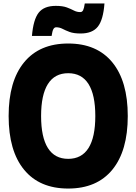

<svg xmlns="http://www.w3.org/2000/svg" viewBox="-20 -1072 790 1112"><path d="M375 20Q209 20 119.5 -89Q30 -198 30 -400Q30 -602 119.5 -711Q209 -820 375 -820Q541 -820 630.5 -711Q720 -602 720 -400Q720 -198 630.5 -89Q541 20 375 20ZM375 -152Q453 -152 492.5 -214.5Q532 -277 532 -400Q532 -523 492.5 -585.5Q453 -648 375 -648Q297 -648 257.5 -585.5Q218 -523 218 -400Q218 -277 257.5 -214.5Q297 -152 375 -152ZM165 -864Q173 -959 204 -998.5Q235 -1038 303 -1038Q343 -1038 367 -1029Q391 -1020 408 -1011Q425 -1002 445 -1002Q456 -1002 461.5 -1013Q467 -1024 471 -1052H585Q578 -957 546.5 -917.5Q515 -878 447 -878Q407 -878 383 -887Q359 -896 342 -905Q325 -914 305 -914Q295 -914 289 -903Q283 -892 279 -864Z"/></svg>

Font: Martian Mono SemiExpanded ExtraBold
Style: Regular
Weight: 800
Width: 6
Designer: Roman Shamin
Foundry: Evil Martians
Version: Version 1.000